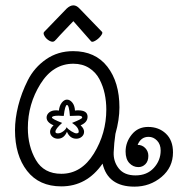

<svg xmlns="http://www.w3.org/2000/svg" viewBox="-20 -685 681 717"><path d="M230 -193Q219 -167 196 -167Q184 -167 175.5 -174.5Q167 -182 167 -193Q167 -205 180 -217Q154 -228 154 -246Q154 -257 163.5 -265Q173 -273 189 -273Q196 -273 200 -272Q202 -291 211 -302Q220 -313 230 -313Q241 -313 250 -302Q259 -291 260 -272Q263 -273 272 -273Q307 -273 307 -249Q307 -228 281 -217Q294 -205 294 -193Q294 -182 285.5 -174.5Q277 -167 265 -167Q241 -167 230 -193ZM229 -210Q233 -203 246 -195Q259 -187 265 -187Q274 -187 274 -193Q274 -210 249 -226Q287 -241 287 -246Q287 -253 272 -253L241 -252Q238 -293 230 -293Q223 -293 218 -252Q213 -252 208 -252.5Q203 -253 199 -253Q174 -253 174 -246Q174 -241 212 -226Q187 -204 187 -193Q187 -187 196 -187Q206 -187 216 -194.5Q226 -202 229 -210ZM209 11Q126 11 81 -47Q36 -105 36 -199Q36 -242 48 -290Q60 -338 84 -385.5Q108 -433 152 -463.5Q196 -494 253 -494Q336 -494 381 -436Q426 -378 426 -284Q426 -238 411 -185Q406 -151 404.5 -116.5Q403 -82 423.5 -56Q444 -30 486 -30Q529 -30 554.5 -58Q580 -86 580 -123Q580 -146 566.5 -160Q553 -174 535 -174Q506 -174 494 -144Q511 -144 522.5 -132Q534 -120 534 -103Q534 -83 523 -72Q512 -61 497 -61Q477 -61 463 -76Q449 -91 449 -119Q449 -154 472 -182.5Q495 -211 533 -211Q573 -211 599.5 -186Q626 -161 626 -116Q626 -60 583 -24Q540 12 482 12Q383 12 363 -74Q304 11 209 11ZM209 -36Q284 -36 330.5 -111.5Q377 -187 377 -276Q377 -306 371 -334.5Q365 -363 351.5 -389Q338 -415 313 -431Q288 -447 254 -447Q178 -447 131 -371.5Q84 -296 84 -207Q84 -139 114 -87.5Q144 -36 209 -36ZM229 -653Q255 -677 277 -653L361 -566Q365 -562 356.5 -551Q348 -540 336 -533Q324 -526 320 -531L254 -606Q249 -601 240 -591.5Q231 -582 221.5 -572Q212 -562 203.5 -553Q195 -544 190 -538L184 -532Q177 -526 165 -532.5Q153 -539 146.5 -550Q140 -561 145 -566Z"/></svg>

Font: Bonbon
Style: Regular
Weight: 400
Designer: Ksenia Erulevich
Foundry: Cyreal (www.cyreal.org)
Version: Version 1.000